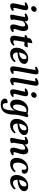

<svg xmlns="http://www.w3.org/2000/svg" viewBox="1981 -2755 1032 5034"><g transform="rotate(90 2497.0 -238.0)"><path d="M137 12Q67 12 67 -67Q67 -87 74 -123.5Q81 -160 91.5 -204.5Q102 -249 112.5 -295.5Q123 -342 130 -382Q114 -381 95.5 -377Q77 -373 58 -366L40 -401Q73 -429 111.5 -445.5Q150 -462 179 -462Q214 -462 231 -442.5Q248 -423 248 -395Q248 -377 241.5 -345.5Q235 -314 226 -277Q217 -240 208 -204Q199 -168 192.5 -139.5Q186 -111 186 -97Q186 -72 207 -72Q225 -72 248 -86L269 -50Q242 -22 204.5 -5Q167 12 137 12ZM204 -539Q174 -539 158 -554.5Q142 -570 142 -596Q142 -623 155.5 -642Q169 -661 188 -671.5Q207 -682 226 -682Q257 -682 273 -666.5Q289 -651 289 -625Q289 -599 275.5 -579.5Q262 -560 242 -549.5Q222 -539 204 -539Z M405 12Q381 12 372.5 2.5Q364 -7 364 -23Q364 -41 372 -81.5Q380 -122 391 -174.5Q402 -227 412 -281.5Q422 -336 426 -382Q409 -381 390 -377.5Q371 -374 350 -366L332 -401Q365 -429 403.5 -445.5Q442 -462 471 -462Q506 -462 522.5 -442.5Q539 -423 539 -395Q539 -389 539 -383Q539 -377 538 -370H542Q579 -413 619 -437.5Q659 -462 695 -462Q747 -462 771 -427Q795 -392 795 -345Q795 -299 781.5 -251.5Q768 -204 754 -162.5Q740 -121 740 -93Q740 -72 762 -72Q780 -72 803 -86L823 -50Q796 -22 758.5 -5Q721 12 690 12Q657 12 639 -8.5Q621 -29 621 -66Q621 -107 634 -152Q647 -197 660.5 -243Q674 -289 674 -332Q674 -382 636 -382Q613 -382 587 -368Q561 -354 532 -322L490 -74L504 -10Q482 1 453 6.5Q424 12 405 12Z M1014 12Q916 12 916 -90Q916 -101 920 -129Q924 -157 933.5 -214Q943 -271 961 -369L897 -371Q900 -394 911.5 -412.5Q923 -431 936 -436L973 -438Q976 -456 979.5 -474.5Q983 -493 986 -513Q1015 -540 1044.5 -553Q1074 -566 1115 -569Q1103 -499 1093 -444L1221 -451Q1221 -436 1215.5 -416.5Q1210 -397 1199.5 -381Q1189 -365 1174 -361L1079 -364Q1057 -236 1047.5 -176.5Q1038 -117 1038 -109Q1038 -71 1074 -71Q1114 -71 1158 -107L1177 -72Q1146 -34 1101.5 -11Q1057 12 1014 12Z M1396 12Q1313 12 1272 -31.5Q1231 -75 1231 -155Q1231 -215 1252.5 -270Q1274 -325 1312.5 -368.5Q1351 -412 1402 -437Q1453 -462 1512 -462Q1577 -462 1616 -434Q1655 -406 1655 -360Q1655 -284 1576.5 -235.5Q1498 -187 1355 -182Q1355 -179 1355 -175Q1355 -120 1377.5 -91Q1400 -62 1444 -62Q1519 -62 1584 -135L1611 -101Q1522 12 1396 12ZM1485 -417Q1452 -417 1425.5 -389Q1399 -361 1381.5 -316.5Q1364 -272 1357 -222Q1433 -229 1482 -263Q1531 -297 1531 -362Q1531 -417 1485 -417Z M1790 12Q1756 12 1737.5 -8.5Q1719 -29 1719 -67Q1719 -92 1729 -152Q1739 -212 1754 -294Q1769 -376 1785.5 -469Q1802 -562 1816 -654Q1799 -653 1781 -649Q1763 -645 1744 -638L1726 -673Q1759 -701 1797 -717.5Q1835 -734 1864 -734Q1898 -734 1914 -714.5Q1930 -695 1930 -667Q1930 -650 1923.5 -610Q1917 -570 1906.5 -515Q1896 -460 1884.5 -399Q1873 -338 1862.5 -280Q1852 -222 1845 -175Q1838 -128 1838 -102Q1838 -72 1860 -72Q1878 -72 1901 -86L1921 -50Q1895 -22 1857.5 -5Q1820 12 1790 12Z M2088 12Q2054 12 2035.5 -8.5Q2017 -29 2017 -67Q2017 -92 2027 -152Q2037 -212 2052 -294Q2067 -376 2083.5 -469Q2100 -562 2114 -654Q2097 -653 2079 -649Q2061 -645 2042 -638L2024 -673Q2057 -701 2095 -717.5Q2133 -734 2162 -734Q2196 -734 2212 -714.5Q2228 -695 2228 -667Q2228 -650 2221.5 -610Q2215 -570 2204.5 -515Q2194 -460 2182.5 -399Q2171 -338 2160.5 -280Q2150 -222 2143 -175Q2136 -128 2136 -102Q2136 -72 2158 -72Q2176 -72 2199 -86L2219 -50Q2193 -22 2155.5 -5Q2118 12 2088 12Z M2392 12Q2322 12 2322 -67Q2322 -87 2329 -123.5Q2336 -160 2346.5 -204.5Q2357 -249 2367.5 -295.5Q2378 -342 2385 -382Q2369 -381 2350.5 -377Q2332 -373 2313 -366L2295 -401Q2328 -429 2366.5 -445.5Q2405 -462 2434 -462Q2469 -462 2486 -442.5Q2503 -423 2503 -395Q2503 -377 2496.5 -345.5Q2490 -314 2481 -277Q2472 -240 2463 -204Q2454 -168 2447.5 -139.5Q2441 -111 2441 -97Q2441 -72 2462 -72Q2480 -72 2503 -86L2524 -50Q2497 -22 2459.5 -5Q2422 12 2392 12ZM2459 -539Q2429 -539 2413 -554.5Q2397 -570 2397 -596Q2397 -623 2410.5 -642Q2424 -661 2443 -671.5Q2462 -682 2481 -682Q2512 -682 2528 -666.5Q2544 -651 2544 -625Q2544 -599 2530.5 -579.5Q2517 -560 2497 -549.5Q2477 -539 2459 -539Z M2714 258Q2673 258 2639 245Q2605 232 2585 208.5Q2565 185 2565 153Q2565 113 2590.5 96.5Q2616 80 2647 80Q2658 80 2668.5 83Q2679 86 2686 89Q2683 106 2683 124Q2683 164 2700 185.5Q2717 207 2750 207Q2791 207 2819 178.5Q2847 150 2861.5 82Q2876 14 2877 -104H2873Q2848 -47 2807 -17.5Q2766 12 2720 12Q2660 12 2625.5 -29.5Q2591 -71 2591 -157Q2591 -244 2627 -313Q2663 -382 2724 -422Q2785 -462 2859 -462Q2887 -462 2912 -457Q2937 -452 2958 -441L2993 -462Q3018 -462 3034.5 -457Q3051 -452 3051 -434Q3051 -427 3044 -400.5Q3037 -374 3027.5 -336Q3018 -298 3008 -254Q2998 -210 2991.5 -167.5Q2985 -125 2985 -90Q2985 80 2922.5 169Q2860 258 2714 258ZM2720 -169Q2720 -118 2734 -90.5Q2748 -63 2779 -63Q2811 -63 2836.5 -97.5Q2862 -132 2882.5 -208Q2903 -284 2919 -409Q2908 -412 2895 -414Q2882 -416 2867 -416Q2831 -416 2803.5 -393.5Q2776 -371 2757.5 -334.5Q2739 -298 2729.5 -254.5Q2720 -211 2720 -169Z M3262 12Q3179 12 3138 -31.5Q3097 -75 3097 -155Q3097 -215 3118.5 -270Q3140 -325 3178.5 -368.5Q3217 -412 3268 -437Q3319 -462 3378 -462Q3443 -462 3482 -434Q3521 -406 3521 -360Q3521 -284 3442.5 -235.5Q3364 -187 3221 -182Q3221 -179 3221 -175Q3221 -120 3243.5 -91Q3266 -62 3310 -62Q3385 -62 3450 -135L3477 -101Q3388 12 3262 12ZM3351 -417Q3318 -417 3291.5 -389Q3265 -361 3247.5 -316.5Q3230 -272 3223 -222Q3299 -229 3348 -263Q3397 -297 3397 -362Q3397 -417 3351 -417Z M3636 12Q3612 12 3603.5 2.5Q3595 -7 3595 -23Q3595 -41 3603 -81.5Q3611 -122 3622 -174.5Q3633 -227 3643 -281.5Q3653 -336 3657 -382Q3640 -381 3621 -377.5Q3602 -374 3581 -366L3563 -401Q3596 -429 3634.5 -445.5Q3673 -462 3702 -462Q3737 -462 3753.5 -442.5Q3770 -423 3770 -395Q3770 -389 3770 -383Q3770 -377 3769 -370H3773Q3810 -413 3850 -437.5Q3890 -462 3926 -462Q3978 -462 4002 -427Q4026 -392 4026 -345Q4026 -299 4012.5 -251.5Q3999 -204 3985 -162.5Q3971 -121 3971 -93Q3971 -72 3993 -72Q4011 -72 4034 -86L4054 -50Q4027 -22 3989.5 -5Q3952 12 3921 12Q3888 12 3870 -8.5Q3852 -29 3852 -66Q3852 -107 3865 -152Q3878 -197 3891.5 -243Q3905 -289 3905 -332Q3905 -382 3867 -382Q3844 -382 3818 -368Q3792 -354 3763 -322L3721 -74L3735 -10Q3713 1 3684 6.5Q3655 12 3636 12Z M4281 12Q4202 12 4160.5 -31Q4119 -74 4119 -157Q4119 -219 4140.5 -274.5Q4162 -330 4200.5 -372Q4239 -414 4289.5 -438Q4340 -462 4397 -462Q4460 -462 4497 -435Q4534 -408 4534 -362Q4534 -330 4515 -310.5Q4496 -291 4464 -291Q4447 -291 4423 -298Q4431 -323 4431 -349Q4431 -417 4380 -417Q4343 -417 4312 -384Q4281 -351 4262 -297Q4243 -243 4243 -179Q4243 -122 4266 -92Q4289 -62 4330 -62Q4403 -62 4468 -135L4495 -101Q4409 12 4281 12Z M4733 12Q4650 12 4609 -31.5Q4568 -75 4568 -155Q4568 -215 4589.5 -270Q4611 -325 4649.5 -368.5Q4688 -412 4739 -437Q4790 -462 4849 -462Q4914 -462 4953 -434Q4992 -406 4992 -360Q4992 -284 4913.5 -235.5Q4835 -187 4692 -182Q4692 -179 4692 -175Q4692 -120 4714.5 -91Q4737 -62 4781 -62Q4856 -62 4921 -135L4948 -101Q4859 12 4733 12ZM4822 -417Q4789 -417 4762.5 -389Q4736 -361 4718.5 -316.5Q4701 -272 4694 -222Q4770 -229 4819 -263Q4868 -297 4868 -362Q4868 -417 4822 -417Z"/></g></svg>

Font: Petrona
Style: Bold Italic
Weight: 700
Italic angle: -9°
Designer: Ringo R. Seeber
Foundry: Ringo R. Seeber
Version: Version 2.001; ttfautohint (v1.8.3)